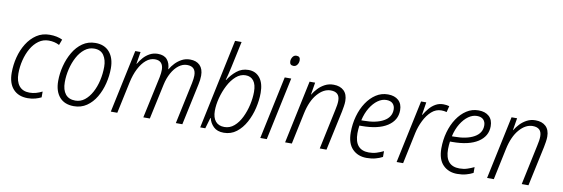

<svg xmlns="http://www.w3.org/2000/svg" viewBox="-55 -1174 4685 1599"><g transform="rotate(10 2287.0 -375.0)"><path d="M210 10Q131 10 87 -38.5Q43 -87 43 -176Q43 -243 59.5 -307.5Q76 -372 109 -425Q142 -478 190 -510Q238 -542 301 -542Q364 -542 409 -520L391 -472Q351 -493 301 -493Q254 -493 216.5 -466Q179 -439 153 -394Q127 -349 113 -293Q99 -237 99 -179Q99 -113 129 -75.5Q159 -38 217 -38Q246 -38 272 -45.5Q298 -53 324 -66V-17Q302 -6 273.5 2Q245 10 210 10Z M600 9Q521 9 478.5 -40Q436 -89 436 -176Q436 -239 452.5 -303Q469 -367 500.5 -421Q532 -475 579 -508Q626 -541 688 -541Q765 -541 807.5 -491Q850 -441 850 -355Q850 -291 834 -226.5Q818 -162 786.5 -108.5Q755 -55 708 -23Q661 9 600 9ZM604 -39Q648 -39 682.5 -66Q717 -93 742 -139Q767 -185 780 -242Q793 -299 793 -358Q793 -416 767 -454.5Q741 -493 686 -493Q641 -493 605 -464.5Q569 -436 544 -389.5Q519 -343 505.5 -287Q492 -231 492 -175Q492 -110 520.5 -74.5Q549 -39 604 -39Z M912 0 1025 -532H1070L1053 -430H1056Q1072 -458 1094.5 -483.5Q1117 -509 1147.5 -525.5Q1178 -542 1215 -542Q1268 -542 1294 -512Q1320 -482 1322 -431H1324Q1340 -459 1364 -484Q1388 -509 1419 -525.5Q1450 -542 1488 -542Q1541 -542 1571 -512Q1601 -482 1601 -425Q1601 -407 1598.5 -388Q1596 -369 1592 -351L1517 0H1462L1537 -352Q1545 -392 1545 -417Q1545 -493 1471 -493Q1434 -493 1400.5 -467.5Q1367 -442 1342.5 -397.5Q1318 -353 1306 -297L1242 0H1187L1263 -353Q1267 -372 1268.5 -388.5Q1270 -405 1270 -417Q1270 -453 1252.5 -473Q1235 -493 1199 -493Q1159 -493 1124.5 -464Q1090 -435 1064 -384Q1038 -333 1024 -267L967 0Z M1868 10Q1812 10 1781 -20.5Q1750 -51 1741 -92H1738L1711 0H1668L1829 -760H1884L1837 -540Q1830 -508 1822 -475.5Q1814 -443 1809 -426H1812Q1840 -471 1882.5 -506Q1925 -541 1982 -541Q2043 -541 2078.5 -496.5Q2114 -452 2114 -370Q2114 -308 2098.5 -241.5Q2083 -175 2052 -118Q2021 -61 1975 -25.5Q1929 10 1868 10ZM1865 -38Q1911 -38 1947 -69Q1983 -100 2007.5 -150.5Q2032 -201 2045 -258.5Q2058 -316 2058 -369Q2058 -430 2034 -461.5Q2010 -493 1966 -493Q1922 -493 1885 -460.5Q1848 -428 1821 -376Q1794 -324 1779 -266Q1764 -208 1764 -157Q1764 -100 1790 -69Q1816 -38 1865 -38Z M2344 -639Q2311 -639 2311 -673Q2311 -692 2322.5 -709.5Q2334 -727 2355 -727Q2387 -727 2387 -694Q2387 -672 2375 -655.5Q2363 -639 2344 -639ZM2176 0 2289 -532H2344L2231 0Z M2386 0 2499 -533H2546L2529 -430H2531Q2547 -457 2571.5 -483Q2596 -509 2628.5 -526Q2661 -543 2701 -543Q2756 -543 2788 -513Q2820 -483 2820 -425Q2820 -405 2816 -380.5Q2812 -356 2808 -335L2736 0H2679L2751 -339Q2756 -361 2759 -381Q2762 -401 2762 -418Q2762 -492 2686 -492Q2626 -492 2574 -432.5Q2522 -373 2499 -265L2443 0Z M3076 10Q3002 10 2956 -37Q2910 -84 2910 -177Q2910 -249 2928.5 -315Q2947 -381 2981 -432Q3015 -483 3060.5 -512.5Q3106 -542 3161 -542Q3218 -542 3250.5 -512.5Q3283 -483 3283 -429Q3283 -344 3206.5 -294.5Q3130 -245 2990 -245H2971Q2969 -231 2967.5 -214Q2966 -197 2966 -180Q2966 -38 3087 -38Q3122 -38 3151.5 -47.5Q3181 -57 3210 -71V-22Q3184 -8 3150.5 1Q3117 10 3076 10ZM2998 -291Q3104 -291 3166.5 -326Q3229 -361 3229 -426Q3229 -456 3211 -475Q3193 -494 3156 -494Q3119 -494 3084 -469Q3049 -444 3021 -398.5Q2993 -353 2979 -291Z M3329 0 3442 -532H3486L3469 -424H3472Q3489 -453 3511.5 -480Q3534 -507 3563.5 -524Q3593 -541 3629 -541Q3657 -541 3680 -534L3667 -482Q3646 -488 3622 -488Q3576 -488 3539.5 -455.5Q3503 -423 3477.5 -371.5Q3452 -320 3440 -265L3384 0Z M3842 10Q3768 10 3722 -37Q3676 -84 3676 -177Q3676 -249 3694.5 -315Q3713 -381 3747 -432Q3781 -483 3826.5 -512.5Q3872 -542 3927 -542Q3984 -542 4016.5 -512.5Q4049 -483 4049 -429Q4049 -344 3972.5 -294.5Q3896 -245 3756 -245H3737Q3735 -231 3733.5 -214Q3732 -197 3732 -180Q3732 -38 3853 -38Q3888 -38 3917.5 -47.5Q3947 -57 3976 -71V-22Q3950 -8 3916.5 1Q3883 10 3842 10ZM3764 -291Q3870 -291 3932.5 -326Q3995 -361 3995 -426Q3995 -456 3977 -475Q3959 -494 3922 -494Q3885 -494 3850 -469Q3815 -444 3787 -398.5Q3759 -353 3745 -291Z M4094 0 4207 -533H4254L4237 -430H4239Q4255 -457 4279.5 -483Q4304 -509 4336.5 -526Q4369 -543 4409 -543Q4464 -543 4496 -513Q4528 -483 4528 -425Q4528 -405 4524 -380.5Q4520 -356 4516 -335L4444 0H4387L4459 -339Q4464 -361 4467 -381Q4470 -401 4470 -418Q4470 -492 4394 -492Q4334 -492 4282 -432.5Q4230 -373 4207 -265L4151 0Z"/></g></svg>

Font: Noto Sans SemiCondensed Light
Style: Italic
Weight: 300
Width: 4
Italic angle: -12°
Designer: Monotype Design Team
Foundry: Monotype Imaging Inc.
Version: Version 2.013; ttfautohint (v1.8.4.7-5d5b)